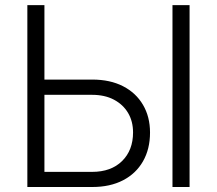

<svg xmlns="http://www.w3.org/2000/svg" viewBox="-20 -748 868 768"><path d="M138.2 -429.7H349.1Q420.4 -429.7 472.2 -403.1Q523.9 -376.5 552 -328.6Q580.1 -280.8 580.1 -217.8Q580.1 -151.9 552 -102.8Q523.9 -53.7 472.2 -26.9Q420.4 0 349.1 0H89.4V-727.5H157.7V-60.5H348.1Q424.3 -60.5 468.3 -103.8Q512.2 -147 512.2 -218.3Q512.2 -262.7 492.2 -296.4Q472.2 -330.1 435.5 -349.4Q398.9 -368.7 348.1 -368.7H138.2ZM738.3 -727.5V0H669.9V-727.5Z"/></svg>

Font: Inter 20pt Light
Style: Regular
Weight: 300
Version: Version 4.001;git-66647c0bb